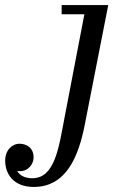

<svg xmlns="http://www.w3.org/2000/svg" viewBox="-188 -480 526 760"><path d="M240.5 -460H56V-423.5H146L68.5 -20C45 102.5 30 225.5 -60 225.5C-90 225.5 -109.5 214.5 -120 197C-116.5 197.5 -112.5 197.5 -108.5 197.5C-75 197.5 -55 168.5 -55 143C-55 103 -85.5 89 -110.5 89C-141 89 -167.5 115 -167.5 156C-167.5 207.5 -135.5 260 -54.5 260C75.5 260 123.5 137.5 148 11.5Z"/></svg>

Font: Bodoni* 06pt
Style: Italic
Weight: 400
Italic angle: -13°
Version: Version 2.3